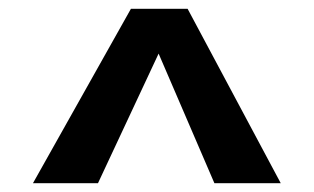

<svg xmlns="http://www.w3.org/2000/svg" viewBox="-20 -701 714 437"><path d="M278 -681H407L619 -284H468L341 -579L203 -284H55Z"/></svg>

Font: Secular One
Style: Regular
Weight: 400
Designer: Michal Sahar
Foundry: Hagilda
Version: Version 1.000